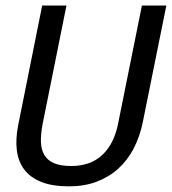

<svg xmlns="http://www.w3.org/2000/svg" viewBox="-20 -658 615 687"><path d="M491.2 -222.2Q480.5 -169.4 458.3 -126.7Q436 -84 402.6 -54Q369.1 -23.9 325.2 -7.6Q281.2 8.8 227.1 8.8Q167.5 8.8 128.2 -6.8Q88.9 -22.5 67.1 -51Q45.4 -79.6 40.3 -119.6Q35.2 -159.7 44.9 -209L130.9 -638.2H217.8L132.8 -215.8Q125.5 -178.2 126.5 -149.9Q127.4 -121.6 139.2 -102.5Q150.9 -83.5 174.3 -73.7Q197.8 -64 234.9 -64Q304.2 -64 346.4 -104Q388.7 -144 402.8 -216.8L487.8 -638.2H575.2Z"/></svg>

Font: Code New Roman
Style: Italic
Weight: 400
Italic angle: -11°
Monospace: yes
Designer: Sam Radian
Foundry: Code New Roman
Version: Version 1.508 October 19, 2014